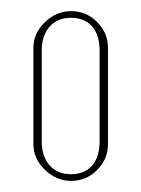

<svg xmlns="http://www.w3.org/2000/svg" viewBox="-20 -725 254 345"><path d="M108 -705Q135 -705 154.5 -685.5Q174 -666 174 -639V-466Q174 -439 154.5 -419.5Q135 -400 108 -400Q81 -400 60.5 -420Q40 -440 40 -466V-639Q40 -665 60.5 -685Q81 -705 108 -705ZM108 -693Q83 -693 69 -677Q55 -661 55 -634V-471Q55 -444 69 -428Q83 -412 108 -412Q132 -412 145.5 -427.5Q159 -443 159 -471V-634Q159 -662 145.5 -677.5Q132 -693 108 -693Z"/></svg>

Font: Moniqa Thin Paragraph
Style: Regular
Weight: 100
Designer: Rajesh Rajput
Foundry: Rajesh Rajput
Version: Version 1.000